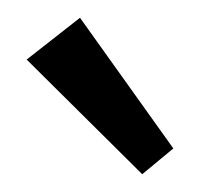

<svg xmlns="http://www.w3.org/2000/svg" viewBox="-20 -732 225 216"><path d="M10 -665 70 -712 175 -565 140 -536Z"/></svg>

Font: Tilda Sans
Style: Regular
Weight: 400
Designer: ParaType Ltd
Foundry: ParaType Ltd
Version: Version 1.002W